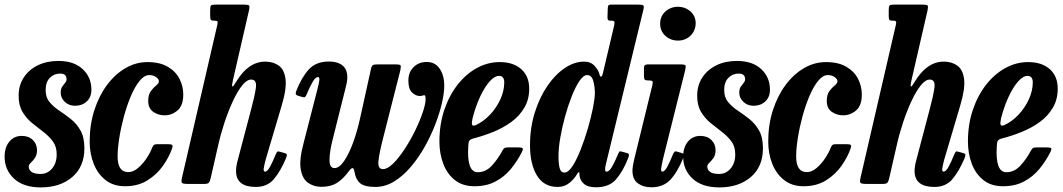

<svg xmlns="http://www.w3.org/2000/svg" viewBox="-40 -800 4625 835"><path d="M206.5 -127.5Q207 -161.5 190.2 -184.5Q173.5 -207.5 148.8 -226.2Q124 -245 99.2 -265.2Q74.5 -285.5 57.8 -313.5Q41 -341.5 41 -383.5Q41 -428.5 63.2 -462.8Q85.5 -497 124.5 -516Q163.5 -535 214 -535Q281 -535 319.2 -499.8Q357.5 -464.5 357.5 -409.5Q357.5 -377.5 337.2 -358.8Q317 -340 286.5 -340Q260 -340 242 -357Q224 -374 224 -397Q224 -413.5 230.5 -423Q237 -432.5 243.2 -439.8Q249.5 -447 249.5 -456Q249.5 -466.5 243.2 -473.2Q237 -480 221.5 -480Q194.5 -480 176.5 -461.2Q158.5 -442.5 158.5 -409.5Q158 -377.5 175 -356.8Q192 -336 217.2 -319.2Q242.5 -302.5 267.8 -282.5Q293 -262.5 310 -232.8Q327 -203 327 -155Q327 -75 274.2 -30Q221.5 15 137.5 15Q62 15 21 -23.2Q-20 -61.5 -20 -118.5Q-20 -159.5 0.8 -184.2Q21.5 -209 54.5 -209Q84.5 -209 102.8 -191.2Q121 -173.5 121 -146Q120.5 -125 111.5 -112.5Q102.5 -100 93.8 -92Q85 -84 85 -75.5Q85 -61.5 97 -52.5Q109 -43.5 136.5 -43.5Q167 -43.5 186.8 -67.5Q206.5 -91.5 206.5 -127.5Z M757 -389Q757 -341 732.2 -319.8Q707.5 -298.5 675.5 -298.5Q648.5 -298.5 626.5 -313.5Q604.5 -328.5 604.5 -362Q605 -389.5 616.5 -404.5Q628 -419.5 639.5 -428.5Q651 -437.5 651 -447Q651 -456 638.8 -464.8Q626.5 -473.5 609 -473.5Q587.5 -473.5 567 -448.2Q546.5 -423 529.2 -382.2Q512 -341.5 499 -293.8Q486 -246 478.8 -200.2Q471.5 -154.5 471.5 -120.5Q471 -51.5 518 -51.5Q539.5 -51.5 560.5 -69.5Q581.5 -87.5 598 -112.5Q614.5 -137.5 622.5 -159.5Q626 -167.5 630.2 -170.2Q634.5 -173 647 -173H689Q704.5 -173 708.5 -169.8Q712.5 -166.5 708.5 -155Q695.5 -117 668.8 -79Q642 -41 601 -15.5Q560 10 503.5 10Q453.5 10 419.2 -16.8Q385 -43.5 367.5 -87.8Q350 -132 350 -184.5Q350 -257.5 370.2 -320.5Q390.5 -383.5 425.5 -430.5Q460.5 -477.5 505.8 -503.8Q551 -530 601 -530Q655.5 -530 690 -509.5Q724.5 -489 740.8 -456.8Q757 -424.5 757 -389Z M1203.5 -111Q1180 -55.5 1151.2 -21.2Q1122.5 13 1072.5 13Q986.5 13 986.5 -56.5Q986.5 -66 988.5 -78.8Q990.5 -91.5 993.5 -102L1052 -324Q1068 -383 1072.8 -418.5Q1077.5 -454 1052.5 -454Q1033.5 -454 1013 -428.2Q992.5 -402.5 972.8 -360Q953 -317.5 936.2 -266.8Q919.5 -216 908.5 -166.5L876.5 -26.5Q873.5 -12.5 869 -6.2Q864.5 0 847 0H780Q756 0 751.5 -4.5Q747 -9 751.5 -27.5L905 -691.5Q908 -704.5 905.2 -707.2Q902.5 -710 895 -710H891.5Q879.5 -710 876.8 -714.2Q874 -718.5 874 -732V-757Q874 -772.5 878 -776.2Q882 -780 897 -780H1019Q1039.5 -780 1043 -776.2Q1046.5 -772.5 1043 -755.5L972.5 -449Q961.5 -400.5 987.5 -445Q1040 -532 1113.5 -532Q1148 -532 1172.2 -514.8Q1196.5 -497.5 1201.8 -455.8Q1207 -414 1185 -341L1115 -104.5Q1113 -97.5 1109.8 -82.8Q1106.5 -68 1106.5 -64.5Q1106.5 -53.5 1112.5 -53.5Q1122.5 -53.5 1133.8 -73.8Q1145 -94 1159 -128Q1163 -137.5 1166 -140.2Q1169 -143 1177.5 -140L1199 -134Q1207 -131.5 1207.5 -127Q1208 -122.5 1203.5 -111Z M1248 -403.5Q1271.5 -463.5 1303 -498Q1334.5 -532.5 1390.5 -532.5Q1427.5 -532.5 1449 -515.8Q1470.5 -499 1470.5 -463Q1470.5 -453.5 1468.2 -441Q1466 -428.5 1463 -418L1408 -198.5Q1393 -140.5 1393 -104.8Q1393 -69 1414.5 -69Q1435.5 -69 1456.5 -99.8Q1477.5 -130.5 1495.8 -180.2Q1514 -230 1526.5 -288L1573.5 -501Q1576.5 -514 1582 -517Q1587.5 -520 1603.5 -520H1679Q1699.5 -520 1702 -515.8Q1704.5 -511.5 1701 -494L1625 -195Q1609 -132.5 1605.8 -98.5Q1602.5 -64.5 1625.5 -64.5Q1645 -64.5 1669.5 -88.5Q1694 -112.5 1719 -150.5Q1744 -188.5 1764.8 -230.8Q1785.5 -273 1798.2 -310.5Q1811 -348 1811 -370Q1811 -375 1810 -380.5Q1809 -386 1804 -386Q1801.5 -386 1796.8 -384.2Q1792 -382.5 1785 -382.5Q1768 -382.5 1752 -397.8Q1736 -413 1736 -450Q1736 -485.5 1758.5 -508Q1781 -530.5 1816 -530.5Q1852.5 -530.5 1872.2 -501.2Q1892 -472 1892 -427Q1892 -395.5 1881.8 -351Q1871.5 -306.5 1852.2 -257Q1833 -207.5 1806 -159.8Q1779 -112 1745.5 -73Q1712 -34 1673.5 -10.5Q1635 13 1592.5 13Q1545.5 13 1526.2 -3.2Q1507 -19.5 1502 -51.5Q1499 -69 1492.8 -69Q1486.5 -69 1474.5 -52Q1451.5 -21 1424.8 -4.2Q1398 12.5 1357.5 12.5Q1325.5 12.5 1300.5 -4.5Q1275.5 -21.5 1268 -63Q1260.5 -104.5 1280.5 -178.5L1341 -414Q1343 -420.5 1346 -435.2Q1349 -450 1349 -454.5Q1349 -465 1343 -465Q1332 -465 1320 -444.5Q1308 -424 1292.5 -387Q1289.5 -380 1286 -377.8Q1282.5 -375.5 1271.5 -379L1255.5 -384Q1248 -386.5 1246.5 -390Q1245 -393.5 1248 -403.5Z M1871 -184.5Q1871 -259 1892.2 -322Q1913.5 -385 1950.2 -431.8Q1987 -478.5 2034 -504.2Q2081 -530 2133 -530Q2192.5 -530 2227 -499.2Q2261.5 -468.5 2261.5 -414.5Q2261.5 -367.5 2240.5 -331.8Q2219.5 -296 2184.5 -270.2Q2149.5 -244.5 2106.8 -227Q2064 -209.5 2019.5 -198Q2006 -194.5 2001.5 -188.5Q1997 -182.5 1996.5 -163.5Q1989.5 -51 2038 -51Q2072 -51 2098.2 -78.8Q2124.5 -106.5 2146.5 -147.5Q2150.5 -155 2155.5 -157Q2160.5 -159 2172.5 -159H2212.5Q2229.5 -159 2232.8 -155.5Q2236 -152 2229.5 -138.5Q2209.5 -99 2181.8 -65.2Q2154 -31.5 2115 -10.8Q2076 10 2023.5 10Q1972 10 1938.2 -16.8Q1904.5 -43.5 1887.8 -87.8Q1871 -132 1871 -184.5ZM2029.5 -256Q2063 -271.5 2091 -301.2Q2119 -331 2135.8 -367.5Q2152.5 -404 2153 -440Q2153.5 -470 2130 -470Q2111 -470 2089.5 -446Q2068 -422 2048.2 -380Q2028.5 -338 2015 -285Q2011 -267.5 2012.8 -258.8Q2014.5 -250 2029.5 -256Z M2693 -115Q2670.5 -56.5 2640 -21Q2609.5 14.5 2552.5 14.5Q2516 14.5 2499.2 -0.8Q2482.5 -16 2480.5 -35.5Q2480 -39.5 2480 -42.8Q2480 -46 2479.5 -49Q2478 -56.5 2470 -43.5Q2458.5 -23 2437 -5Q2415.5 13 2385.5 13Q2325 13 2295 -37Q2265 -87 2265 -168.5Q2265 -244.5 2285.8 -310.5Q2306.5 -376.5 2340.5 -426.2Q2374.5 -476 2416.2 -504Q2458 -532 2500 -532Q2529.5 -532 2546.2 -513Q2563 -494 2566 -480.5Q2569 -466.5 2573.8 -466.5Q2578.5 -466.5 2582 -481.5L2631 -689.5Q2633 -699 2632 -704.5Q2631 -710 2619.5 -710H2615.5Q2607 -710 2604.2 -713.5Q2601.5 -717 2602 -728L2603 -761Q2603.5 -771.5 2605.5 -775.8Q2607.5 -780 2616.5 -780H2734Q2753 -780 2757.5 -776.5Q2762 -773 2758 -757.5L2595 -86Q2591.5 -73 2591.5 -64.5Q2591.5 -53.5 2597.5 -53.5Q2609.5 -53.5 2621.8 -75Q2634 -96.5 2649 -132Q2652.5 -140 2654.8 -141.5Q2657 -143 2664 -140.5L2686.5 -134.5Q2694.5 -132.5 2695.2 -128.2Q2696 -124 2693 -115ZM2547 -395.5Q2547 -423.5 2540 -448.5Q2533 -473.5 2513.5 -473.5Q2497.5 -473.5 2480.2 -448.2Q2463 -423 2446.8 -382Q2430.5 -341 2417.5 -293.8Q2404.5 -246.5 2396.8 -201.8Q2389 -157 2389 -124.5Q2388.5 -90.5 2393.5 -70Q2398.5 -49.5 2414.5 -49.5Q2431.5 -49.5 2449.8 -77.5Q2468 -105.5 2485.2 -149.2Q2502.5 -193 2516.5 -241.2Q2530.5 -289.5 2538.8 -331Q2547 -372.5 2547 -395.5Z M2831 -697Q2831 -729.5 2853.8 -750Q2876.5 -770.5 2908.5 -770.5Q2940 -770.5 2963 -750Q2986 -729.5 2985.5 -697Q2984 -664.5 2962 -644Q2940 -623.5 2908.5 -623.5Q2876.5 -623.5 2853.8 -644Q2831 -664.5 2831 -697ZM2939.5 -493.5 2842.5 -105Q2841 -98.5 2838 -83.2Q2835 -68 2835 -64.5Q2835 -53.5 2840 -53.5Q2850.5 -53.5 2861.8 -74.2Q2873 -95 2887 -129.5Q2891 -138 2894 -140.5Q2897 -143 2905 -140.5L2925 -134.5Q2933.5 -132 2934 -126.8Q2934.5 -121.5 2931 -112Q2905.5 -50 2874.8 -17.8Q2844 14.5 2793 14.5Q2757.5 14.5 2734 -2.8Q2710.5 -20 2710.5 -58Q2710.5 -67.5 2713 -81.8Q2715.5 -96 2718 -106.5L2797 -429.5Q2800 -442.5 2797.8 -446.2Q2795.5 -450 2783.5 -450H2781.5Q2768 -450 2764.2 -453.5Q2760.5 -457 2760.5 -471V-502.5Q2760.5 -514 2765 -517Q2769.5 -520 2780.5 -520H2917Q2937.5 -520 2940.8 -515.8Q2944 -511.5 2939.5 -493.5Z M3157.5 -127.5Q3158 -161.5 3141.2 -184.5Q3124.5 -207.5 3099.8 -226.2Q3075 -245 3050.2 -265.2Q3025.5 -285.5 3008.8 -313.5Q2992 -341.5 2992 -383.5Q2992 -428.5 3014.2 -462.8Q3036.5 -497 3075.5 -516Q3114.5 -535 3165 -535Q3232 -535 3270.2 -499.8Q3308.5 -464.5 3308.5 -409.5Q3308.5 -377.5 3288.2 -358.8Q3268 -340 3237.5 -340Q3211 -340 3193 -357Q3175 -374 3175 -397Q3175 -413.5 3181.5 -423Q3188 -432.5 3194.2 -439.8Q3200.5 -447 3200.5 -456Q3200.5 -466.5 3194.2 -473.2Q3188 -480 3172.5 -480Q3145.5 -480 3127.5 -461.2Q3109.5 -442.5 3109.5 -409.5Q3109 -377.5 3126 -356.8Q3143 -336 3168.2 -319.2Q3193.5 -302.5 3218.8 -282.5Q3244 -262.5 3261 -232.8Q3278 -203 3278 -155Q3278 -75 3225.2 -30Q3172.5 15 3088.5 15Q3013 15 2972 -23.2Q2931 -61.5 2931 -118.5Q2931 -159.5 2951.8 -184.2Q2972.5 -209 3005.5 -209Q3035.5 -209 3053.8 -191.2Q3072 -173.5 3072 -146Q3071.5 -125 3062.5 -112.5Q3053.5 -100 3044.8 -92Q3036 -84 3036 -75.5Q3036 -61.5 3048 -52.5Q3060 -43.5 3087.5 -43.5Q3118 -43.5 3137.8 -67.5Q3157.5 -91.5 3157.5 -127.5Z M3708 -389Q3708 -341 3683.2 -319.8Q3658.5 -298.5 3626.5 -298.5Q3599.5 -298.5 3577.5 -313.5Q3555.5 -328.5 3555.5 -362Q3556 -389.5 3567.5 -404.5Q3579 -419.5 3590.5 -428.5Q3602 -437.5 3602 -447Q3602 -456 3589.8 -464.8Q3577.5 -473.5 3560 -473.5Q3538.5 -473.5 3518 -448.2Q3497.5 -423 3480.2 -382.2Q3463 -341.5 3450 -293.8Q3437 -246 3429.8 -200.2Q3422.5 -154.5 3422.5 -120.5Q3422 -51.5 3469 -51.5Q3490.5 -51.5 3511.5 -69.5Q3532.5 -87.5 3549 -112.5Q3565.5 -137.5 3573.5 -159.5Q3577 -167.5 3581.2 -170.2Q3585.5 -173 3598 -173H3640Q3655.5 -173 3659.5 -169.8Q3663.5 -166.5 3659.5 -155Q3646.5 -117 3619.8 -79Q3593 -41 3552 -15.5Q3511 10 3454.5 10Q3404.5 10 3370.2 -16.8Q3336 -43.5 3318.5 -87.8Q3301 -132 3301 -184.5Q3301 -257.5 3321.2 -320.5Q3341.5 -383.5 3376.5 -430.5Q3411.5 -477.5 3456.8 -503.8Q3502 -530 3552 -530Q3606.5 -530 3641 -509.5Q3675.5 -489 3691.8 -456.8Q3708 -424.5 3708 -389Z M4154.5 -111Q4131 -55.5 4102.2 -21.2Q4073.5 13 4023.5 13Q3937.5 13 3937.5 -56.5Q3937.5 -66 3939.5 -78.8Q3941.5 -91.5 3944.5 -102L4003 -324Q4019 -383 4023.8 -418.5Q4028.5 -454 4003.5 -454Q3984.5 -454 3964 -428.2Q3943.5 -402.5 3923.8 -360Q3904 -317.5 3887.2 -266.8Q3870.5 -216 3859.5 -166.5L3827.5 -26.5Q3824.5 -12.5 3820 -6.2Q3815.5 0 3798 0H3731Q3707 0 3702.5 -4.5Q3698 -9 3702.5 -27.5L3856 -691.5Q3859 -704.5 3856.2 -707.2Q3853.5 -710 3846 -710H3842.5Q3830.5 -710 3827.8 -714.2Q3825 -718.5 3825 -732V-757Q3825 -772.5 3829 -776.2Q3833 -780 3848 -780H3970Q3990.5 -780 3994 -776.2Q3997.5 -772.5 3994 -755.5L3923.5 -449Q3912.5 -400.5 3938.5 -445Q3991 -532 4064.5 -532Q4099 -532 4123.2 -514.8Q4147.5 -497.5 4152.8 -455.8Q4158 -414 4136 -341L4066 -104.5Q4064 -97.5 4060.8 -82.8Q4057.5 -68 4057.5 -64.5Q4057.5 -53.5 4063.5 -53.5Q4073.5 -53.5 4084.8 -73.8Q4096 -94 4110 -128Q4114 -137.5 4117 -140.2Q4120 -143 4128.5 -140L4150 -134Q4158 -131.5 4158.5 -127Q4159 -122.5 4154.5 -111Z M4169.5 -184.5Q4169.5 -259 4190.8 -322Q4212 -385 4248.8 -431.8Q4285.5 -478.5 4332.5 -504.2Q4379.5 -530 4431.5 -530Q4491 -530 4525.5 -499.2Q4560 -468.5 4560 -414.5Q4560 -367.5 4539 -331.8Q4518 -296 4483 -270.2Q4448 -244.5 4405.2 -227Q4362.5 -209.5 4318 -198Q4304.5 -194.5 4300 -188.5Q4295.5 -182.5 4295 -163.5Q4288 -51 4336.5 -51Q4370.5 -51 4396.8 -78.8Q4423 -106.5 4445 -147.5Q4449 -155 4454 -157Q4459 -159 4471 -159H4511Q4528 -159 4531.2 -155.5Q4534.5 -152 4528 -138.5Q4508 -99 4480.2 -65.2Q4452.5 -31.5 4413.5 -10.8Q4374.5 10 4322 10Q4270.5 10 4236.8 -16.8Q4203 -43.5 4186.2 -87.8Q4169.5 -132 4169.5 -184.5ZM4328 -256Q4361.5 -271.5 4389.5 -301.2Q4417.5 -331 4434.2 -367.5Q4451 -404 4451.5 -440Q4452 -470 4428.5 -470Q4409.5 -470 4388 -446Q4366.5 -422 4346.8 -380Q4327 -338 4313.5 -285Q4309.5 -267.5 4311.2 -258.8Q4313 -250 4328 -256Z"/></svg>

Font: Besley* Condensed Semi
Style: Italic
Weight: 600
Width: 3
Italic angle: -13°
Designer: Owen Earl
Foundry: indestructible type*
Version: Version 3.000; ttfautohint (v1.8.3)